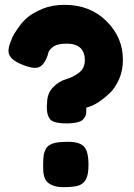

<svg xmlns="http://www.w3.org/2000/svg" viewBox="-20 -771 552 792"><path d="M173 -335Q173 -318 175 -306Q177 -294 183 -284Q191 -271 208 -267Q226 -262 254 -262Q281 -262 301 -267Q319 -272 326 -282Q334 -293 335 -301Q336 -307 336 -327L352 -332Q390 -346 434 -388Q455 -408 472 -446Q487 -482 487 -525Q487 -616 420 -683Q352 -751 247 -751Q195 -751 156 -735Q116 -718 93 -699Q70 -679 53 -653Q36 -629 31 -617Q29 -613 26 -604Q23 -595 21 -591Q15 -574 15 -560Q15 -526 75 -503Q106 -491 125 -491Q144 -491 156 -505Q168 -518 177 -544L180 -556Q185 -568 202 -580Q219 -591 256 -591Q292 -591 312 -573Q330 -555 330 -523Q330 -490 306 -471Q280 -452 252 -444Q223 -436 199 -411Q174 -386 174 -343ZM169 -157Q161 -140 160 -129Q158 -113 158 -94V-78Q158 -37 175 -20Q198 1 241 1Q285 1 305 -6Q324 -12 335 -32Q345 -51 345 -91Q345 -148 326 -167Q307 -186 262 -186Q216 -186 198 -179Q176 -171 169 -157Z"/></svg>

Font: FredokaOneMacrons
Style: Regular
Weight: 500
Designer: ""
Foundry: ""
Version: ""